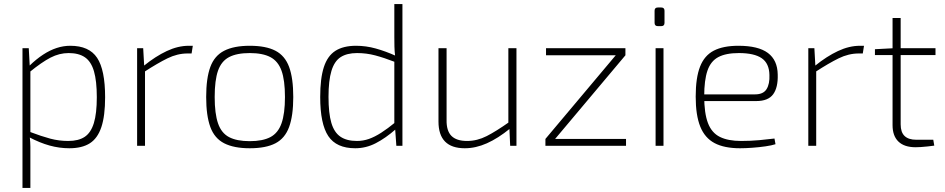

<svg xmlns="http://www.w3.org/2000/svg" viewBox="-20 -720 4664 948"><path d="M327 -494Q420 -494 459.5 -434.5Q499 -375 499 -240Q499 -148 480.5 -92.5Q462 -37 423.5 -12.5Q385 12 322 12Q273 12 224.5 -1.5Q176 -15 125 -42L127 -69Q185 -47 228 -35.5Q271 -24 317 -24Q368 -24 398.5 -44.5Q429 -65 443.5 -112.5Q458 -160 458 -240Q458 -320 444 -368Q430 -416 399.5 -437Q369 -458 319 -458Q273 -458 229.5 -435.5Q186 -413 126 -364V-396Q159 -428 192.5 -450Q226 -472 259.5 -483Q293 -494 327 -494ZM122 -482 127 -391 130 -385V-56L127 -44Q130 -17 130 5Q130 27 130 53V208H91V-482Z M687 -482 692 -393 696 -377V0H657V-482ZM932 -494 926 -456H906Q856 -456 807 -432Q758 -408 692 -365L690 -395Q748 -442 803.5 -468Q859 -494 912 -494Z M1213 -494Q1293 -494 1340 -469.5Q1387 -445 1407.5 -389.5Q1428 -334 1428 -241Q1428 -149 1407.5 -93Q1387 -37 1340 -12.5Q1293 12 1213 12Q1135 12 1087 -12.5Q1039 -37 1018.5 -93Q998 -149 998 -241Q998 -334 1018.5 -389.5Q1039 -445 1087 -469.5Q1135 -494 1213 -494ZM1213 -458Q1149 -458 1111 -438Q1073 -418 1056.5 -371Q1040 -324 1040 -241Q1040 -159 1056.5 -111Q1073 -63 1111 -43Q1149 -23 1213 -23Q1277 -23 1315 -43Q1353 -63 1370 -111Q1387 -159 1387 -241Q1387 -324 1370 -371Q1353 -418 1315 -438Q1277 -458 1213 -458Z M1738 -494Q1787 -494 1835.5 -480.5Q1884 -467 1935 -444L1933 -413Q1876 -435 1832.5 -446.5Q1789 -458 1743 -458Q1693 -458 1662 -438Q1631 -418 1616.5 -370Q1602 -322 1602 -242Q1602 -161 1616 -113.5Q1630 -66 1661 -45Q1692 -24 1742 -24Q1773 -24 1801.5 -34Q1830 -44 1862 -64.5Q1894 -85 1933 -117L1934 -82Q1884 -38 1835.5 -13Q1787 12 1734 12Q1641 12 1601 -48Q1561 -108 1561 -241Q1561 -333 1579 -388.5Q1597 -444 1636 -469Q1675 -494 1738 -494ZM1967 -700V0H1937L1931 -84L1927 -89V-426L1931 -442Q1928 -468 1927.5 -490Q1927 -512 1927 -539V-700Z M2185 -482V-128Q2184 -74 2209 -49Q2234 -24 2286 -24Q2336 -24 2383 -48Q2430 -72 2495 -118L2498 -85Q2439 -37 2384 -12.5Q2329 12 2275 12Q2145 12 2145 -120V-482ZM2530 -482V0H2499L2495 -89L2490 -105V-482Z M3021 -448 3068 -447 2720 -33 2673 -34ZM3071 -34V0H2673V-34ZM3068 -482V-447H2676V-482Z M3256 -482V0H3217V-482ZM3245 -683Q3261 -683 3261 -667V-607Q3261 -591 3245 -591H3228Q3212 -591 3212 -607V-667Q3212 -683 3228 -683Z M3626 -494Q3724 -494 3771.5 -458.5Q3819 -423 3820 -352Q3822 -288 3797.5 -254.5Q3773 -221 3714 -221H3434V-254H3708Q3749 -254 3765 -280Q3781 -306 3779 -350Q3778 -407 3741 -432.5Q3704 -458 3628 -458Q3564 -458 3526.5 -438Q3489 -418 3473 -371Q3457 -324 3457 -245Q3457 -161 3475.5 -112.5Q3494 -64 3534.5 -44Q3575 -24 3639 -24Q3686 -24 3729.5 -28Q3773 -32 3804 -36L3809 -8Q3791 -2 3760 2.5Q3729 7 3695 9.5Q3661 12 3634 12Q3556 12 3508 -13.5Q3460 -39 3437.5 -95Q3415 -151 3415 -243Q3415 -336 3436.5 -391Q3458 -446 3504.5 -470Q3551 -494 3626 -494Z M4001 -482 4006 -393 4010 -377V0H3971V-482ZM4246 -494 4240 -456H4220Q4170 -456 4121 -432Q4072 -408 4006 -365L4004 -395Q4062 -442 4117.5 -468Q4173 -494 4226 -494Z M4427 -631V-106Q4427 -67 4446.5 -48.5Q4466 -30 4504 -30H4588L4593 -1Q4579 1 4561 3Q4543 5 4527 6Q4511 7 4501 7Q4445 7 4416 -21Q4387 -49 4387 -102V-631ZM4599 -482V-448H4300V-477L4394 -482Z"/></svg>

Font: Exo 2 ExtraLight
Style: Regular
Weight: 250
Designer: Natanael Gama
Foundry: Natanael Gama
Version: Version 2.010